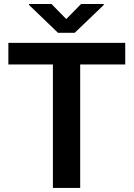

<svg xmlns="http://www.w3.org/2000/svg" viewBox="-20 -921 655 941"><path d="M373 -710.9V0H239.3V-710.9ZM593.8 -710.9V-605H21V-710.9ZM232.4 -901.4 304.7 -827.6 377.4 -901.4H488.3V-896.5L346.2 -760.3H264.2L122.1 -897V-901.4Z"/></svg>

Font: Roboto SemiBold
Style: Regular
Weight: 600
Designer: Christian Robertson
Foundry: Google
Version: Version 3.009; 2024